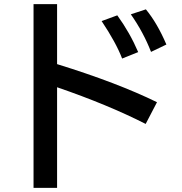

<svg xmlns="http://www.w3.org/2000/svg" viewBox="-20 -847 880 928"><path d="M142.1 -827.1H255.9V-537.1Q547.4 -446.8 738.8 -353L684.1 -248Q500.5 -341.3 255.9 -425.3V61H142.1ZM570.3 -564Q540.5 -641.6 471.2 -745.1L546.9 -772.9Q607.4 -689.5 647.9 -595.2ZM710 -596.2Q673.3 -690.9 612.3 -777.8L685.1 -801.8Q740.2 -734.9 784.2 -631.8Z"/></svg>

Font: BIZ UDPGothic
Style: Bold
Weight: 700
Designer: TypeBank Co., Ltd.
Foundry: Morisawa Inc.
Version: Version 1.051